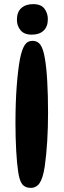

<svg xmlns="http://www.w3.org/2000/svg" viewBox="-20 -943 308 931"><path d="M138 -745Q163 -745 176.5 -725Q190 -705 197 -663Q205 -620 209 -550Q213 -480 213 -397Q213 -325 209 -259Q205 -193 197 -136Q188 -78 172 -55Q156 -32 129 -32Q101 -32 87.5 -50Q74 -68 68 -111Q62 -150 58.5 -213Q55 -276 55 -347Q55 -445 61 -525Q67 -605 77 -658Q86 -703 99.5 -724Q113 -745 138 -745ZM141 -923Q179 -923 195.5 -901Q212 -879 212 -850Q212 -814 191.5 -794.5Q171 -775 134 -775Q97 -775 79.5 -796.5Q62 -818 62 -847Q62 -885 83.5 -904Q105 -923 141 -923Z"/></svg>

Font: DynaPuff Condensed
Style: Regular
Weight: 400
Width: 3
Designer: Toshi Omagari, Jennifer Daniel
Foundry: Google Fonts
Version: Version 2.000